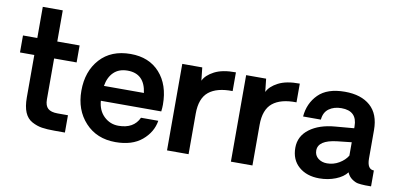

<svg xmlns="http://www.w3.org/2000/svg" viewBox="-71 -972 2502 1202"><g transform="rotate(10 1180.0 -371.5)"><path d="M322 1Q273 1 241 -4Q209 -9 177.5 -26Q146 -43 130.5 -79.5Q115 -116 115 -174V-444H24V-552H115V-750H242V-552H384V-444H241V-184Q241 -144 260.5 -126.5Q280 -109 322 -109H388V1Z M962 -277Q962 -258 959 -234H575Q580 -172 618.5 -135.5Q657 -99 710 -99Q807 -99 841 -173H951Q939 -99 877 -47Q815 5 709 5Q590 5 517 -74Q444 -153 444 -275Q444 -399 514.5 -477Q585 -555 709 -555Q826 -555 894 -479.5Q962 -404 962 -277ZM708 -449Q653 -449 620 -417Q587 -385 578 -329H832Q816 -449 708 -449Z M1377 -556V-437Q1277 -439 1225.5 -397Q1174 -355 1174 -258V0H1037V-550H1164L1173 -467Q1190 -504 1241 -530.5Q1292 -557 1377 -556Z M1783 -556V-437Q1683 -439 1631.5 -397Q1580 -355 1580 -258V0H1443V-550H1570L1579 -467Q1596 -504 1647 -530.5Q1698 -557 1783 -556Z M2005 7Q1925 7 1875 -36.5Q1825 -80 1825 -156Q1825 -230 1886.5 -276Q1948 -322 2050 -330L2167 -340V-352Q2167 -450 2067 -450Q2020 -450 1988 -427Q1956 -404 1952 -357H1839Q1846 -442 1902.5 -498.5Q1959 -555 2071 -555Q2174 -555 2232.5 -503.5Q2291 -452 2291 -350V-170Q2291 -101 2334 -101V0Q2331 0 2324 0Q2317 0 2310 0Q2303 0 2297 0Q2268 -1 2250.5 -4Q2233 -7 2212 -21.5Q2191 -36 2180 -62Q2157 -31 2109 -12Q2061 7 2005 7ZM2037 -94Q2078 -94 2113.5 -115Q2149 -136 2167 -166V-251L2075 -241Q1957 -227 1957 -162Q1957 -131 1980 -112.5Q2003 -94 2037 -94Z"/></g></svg>

Font: Oakes Grotesk
Style: Bold
Weight: 600
Designer: Samuel Oakes
Foundry: Samuel Oakes
Version: Version 1.000;PS 001.000;hotconv 1.0.88;makeotf.lib2.5.64775